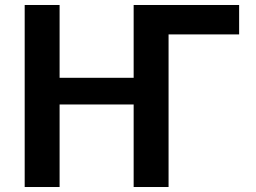

<svg xmlns="http://www.w3.org/2000/svg" viewBox="-20 -750 1028 770"><path d="M656 -612V0H516V-331H219V0H79V-730H219V-438H516V-730H939V-612Z"/></svg>

Font: Mplus 1p Bold
Style: Bold
Weight: 700
Version: Version 1.061